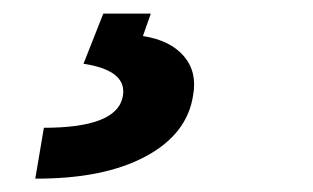

<svg xmlns="http://www.w3.org/2000/svg" viewBox="-20 -23 463 284"><path d="M132.8 -2.9H203.1L191.4 30.3Q231.9 36.6 252 60.1Q272 83.5 265.6 118.2Q256.8 175.8 194.8 208.7Q132.8 241.7 32.2 241.2L44.9 166Q150.4 166 161.1 122.1Q170.9 81.5 103.5 71.3Z"/></svg>

Font: Inter Tight Black
Style: Italic
Weight: 900
Italic angle: -9.39999°
Designer: Rasmus Andersson
Foundry: rsms
Version: Version 3.004; ttfautohint (v1.8.4.7-5d5b)